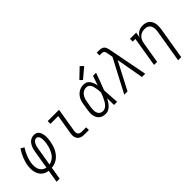

<svg xmlns="http://www.w3.org/2000/svg" viewBox="65 -1720 2870 2870"><g transform="rotate(-45 1500.0 -284.5)"><path d="M177 205 210 6Q178 2 149.5 -10.5Q121 -23 99.5 -44Q78 -65 64.5 -93Q51 -121 45 -151.5Q39 -182 39.5 -215Q40 -248 45 -280Q50 -312 60 -344.5Q70 -377 83 -408Q96 -439 112.5 -470Q129 -501 148 -530L202 -498Q185 -472 170 -444Q155 -416 143.5 -388Q132 -360 123 -330.5Q114 -301 109 -272Q103 -236 104.5 -200Q106 -164 118.5 -132.5Q131 -101 158 -79.5Q185 -58 220 -52L269 -350Q272 -371 278 -392Q284 -413 293.5 -433Q303 -453 316.5 -471.5Q330 -490 348 -503.5Q366 -517 387.5 -523.5Q409 -530 431 -530Q450 -530 468 -524.5Q486 -519 499.5 -507.5Q513 -496 521.5 -480Q530 -464 535.5 -446.5Q541 -429 543 -410.5Q545 -392 545 -372.5Q545 -353 543 -334Q541 -315 538 -295Q532 -261 523 -227Q514 -193 498.5 -159.5Q483 -126 460.5 -96Q438 -66 408.5 -43Q379 -20 344.5 -8Q310 4 275 7L242 205ZM285 -53Q312 -57 338 -70.5Q364 -84 384.5 -104Q405 -124 420 -149Q435 -174 445.5 -199Q456 -224 462.5 -251Q469 -278 474 -305Q476 -317 477.5 -330Q479 -343 479.5 -355.5Q480 -368 480 -380.5Q480 -393 478 -405.5Q476 -418 472.5 -429.5Q469 -441 462 -451Q455 -461 444.5 -466.5Q434 -472 421 -472Q407 -472 394 -464.5Q381 -457 372 -445.5Q363 -434 356.5 -421Q350 -408 345.5 -394.5Q341 -381 338 -367.5Q335 -354 333 -340Z M971 0Q949 0 928.5 -3.5Q908 -7 890 -16.5Q872 -26 859.5 -41.5Q847 -57 840.5 -76.5Q834 -96 834 -117Q834 -138 837 -159L889 -472H724V-530H964L901 -150Q898 -132 899.5 -114.5Q901 -97 910.5 -83.5Q920 -70 936.5 -64Q953 -58 971 -58H1065V0Z M1420 8Q1391 8 1363.5 1Q1336 -6 1315 -22.5Q1294 -39 1281 -63Q1268 -87 1262.5 -114Q1257 -141 1258 -170Q1259 -199 1264 -228L1282 -338Q1286 -363 1293.5 -388Q1301 -413 1314.5 -436.5Q1328 -460 1347.5 -480Q1367 -500 1390.5 -513.5Q1414 -527 1439.5 -532.5Q1465 -538 1491 -538Q1511 -538 1530 -532Q1549 -526 1564 -514Q1579 -502 1589.5 -486.5Q1600 -471 1608 -453Q1616 -435 1621 -416.5Q1626 -398 1630 -379Q1643 -417 1656 -454.5Q1669 -492 1682 -530H1747Q1722 -462 1697.5 -394Q1673 -326 1646 -259Q1651 -194 1654 -129.5Q1657 -65 1662 0H1596Q1596 -36 1595.5 -72Q1595 -108 1594 -143Q1580 -116 1563.5 -90.5Q1547 -65 1525.5 -42.5Q1504 -20 1476.5 -6Q1449 8 1420 8ZM1420 -50Q1443 -50 1465 -63.5Q1487 -77 1503 -95.5Q1519 -114 1531 -135.5Q1543 -157 1553.5 -179Q1564 -201 1573.5 -223.5Q1583 -246 1591 -268Q1590 -290 1588 -312Q1586 -334 1582.5 -355Q1579 -376 1573.5 -397Q1568 -418 1558 -436.5Q1548 -455 1530.5 -467.5Q1513 -480 1491 -480Q1472 -480 1453.5 -475Q1435 -470 1418.5 -459.5Q1402 -449 1389.5 -433.5Q1377 -418 1368 -400.5Q1359 -383 1354 -365Q1349 -347 1346 -328L1327 -218Q1324 -199 1323 -179.5Q1322 -160 1324 -141.5Q1326 -123 1333 -105.5Q1340 -88 1352.5 -75Q1365 -62 1383 -56Q1401 -50 1420 -50ZM1532 -591 1493 -629 1644 -774 1692 -726Z M1813 0 2089 -526 2071 -620Q2071 -620 2071 -620Q2071 -620 2071 -620Q2069 -632 2065.5 -643Q2062 -654 2054.5 -662.5Q2047 -671 2035.5 -674Q2024 -677 2012 -677H1966V-735H2012Q2036 -735 2059 -730Q2082 -725 2098 -710.5Q2114 -696 2122 -674.5Q2130 -653 2134 -631L2141 -596L2256 0H2187L2109 -436L1882 0Z M2746 205 2832 -312Q2835 -332 2836 -352.5Q2837 -373 2833.5 -392Q2830 -411 2821 -428.5Q2812 -446 2797 -458Q2782 -470 2762.5 -475Q2743 -480 2723 -480Q2723 -480 2723 -480Q2723 -480 2723 -480Q2703 -480 2684 -476.5Q2665 -473 2647 -463.5Q2629 -454 2614 -440Q2599 -426 2588.5 -409Q2578 -392 2572 -373Q2566 -354 2563 -335L2507 0H2442L2520 -472H2463V-530H2595L2581 -444Q2593 -466 2610 -484.5Q2627 -503 2648.5 -515.5Q2670 -528 2693.5 -533Q2717 -538 2741 -538Q2769 -538 2796 -530.5Q2823 -523 2844 -506.5Q2865 -490 2878 -466Q2891 -442 2896.5 -415Q2902 -388 2901 -359.5Q2900 -331 2896 -302L2812 205Z"/></g></svg>

Font: Iosevka Slab LtExObl
Style: Regular
Weight: 300
Width: 7
Italic angle: -9°
Monospace: yes
Designer: Belleve Invis
Foundry: Belleve Invis
Version: Version 11.1.0; ttfautohint (v1.8.3)